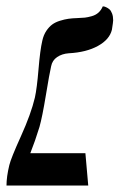

<svg xmlns="http://www.w3.org/2000/svg" viewBox="-43 -574 389 594"><path d="M64.9 -272Q71.3 -300.8 76.2 -360.1Q81.1 -419.4 87.9 -448.2Q91.8 -465.8 100.3 -478.5Q108.9 -491.2 118.7 -498.3Q128.4 -505.4 142.6 -509.8Q156.7 -514.2 168.7 -515.9Q180.7 -517.6 196.8 -518.1Q210.9 -518.6 219.7 -519.5Q228.5 -520.5 240.7 -523.9Q252.9 -527.3 261.5 -534.9Q270 -542.5 274.9 -554.2Q276.4 -554.2 278.6 -554Q280.8 -553.7 286.1 -551.3Q291.5 -548.8 295.9 -544.9Q300.3 -541 303.7 -532.2Q307.1 -523.4 307.1 -511.2Q307.1 -506.3 303.2 -481.9Q295.9 -451.7 260 -431.9Q224.1 -412.1 169.9 -409.2Q148.9 -407.7 133.8 -397.5Q118.7 -387.2 115.2 -369.1Q109.9 -346.2 98.9 -279.3Q87.9 -212.4 79.1 -181.2Q65.4 -136.7 50.8 -100.1H221.2L230 0H-22.9Q-22.9 -27.3 -14.2 -63Q-9.3 -84 22 -153.1Q53.2 -222.2 64.9 -272Z"/></svg>

Font: Common Serif SemiBold
Style: Italic
Weight: 600
Italic angle: -12°
Designer: Philipp H. Poll, Khaled Hosny
Foundry: Stefan Peev, Context Ltd.
Version: Version 1.026